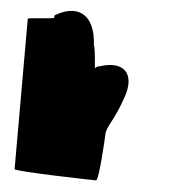

<svg xmlns="http://www.w3.org/2000/svg" viewBox="-45 -607 592 650"><g transform="rotate(5 250.5 -282.5)"><path d="M27 -14C27 -6 295 0 305 0C315 0 323 -152 323 -159C323 -184 350 -209 377 -290C405 -371 364 -412 284 -386C278 -386 273 -383 268 -378C265 -416 261 -454 258 -454C252 -568 184 -586 116 -544V-536C115 -532 27 -529 27 -525Z"/></g></svg>

Font: Ampere
Style: SCSuCnd
Weight: 400
Version: Version 1